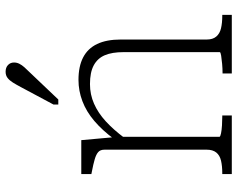

<svg xmlns="http://www.w3.org/2000/svg" viewBox="-101 -746 847 685"><g transform="rotate(-90 322.5 -403.5)"><path d="M44 0V-34H47Q73 -34 92 -38.5Q111 -43 121 -55.5Q131 -68 131 -90V-454Q131 -469 122.5 -476.5Q114 -484 97 -489Q80 -494 54 -499L44 -501V-537H165L176 -415L177 -411V-44Q177 -41 189 -38.5Q201 -36 218 -35Q235 -34 249 -34H253V0ZM612 0H403V-33H406Q420 -33 437 -34.5Q454 -36 466.5 -38Q479 -40 479 -43V-386Q479 -427 468 -453Q457 -479 432 -492.5Q407 -506 365 -506Q328 -506 295 -491.5Q262 -477 232 -449.5Q202 -422 173 -383L169 -420Q200 -462 233.5 -490.5Q267 -519 304 -533Q341 -547 380 -547Q428 -547 460 -530.5Q492 -514 508 -480.5Q524 -447 524 -396V-89Q524 -68 534.5 -55.5Q545 -43 564 -38.5Q583 -34 609 -34H612ZM354 -752Q363 -769 370.5 -781Q378 -793 387 -800Q396 -807 409 -807Q424 -807 433 -798.5Q442 -790 442 -777Q442 -767 437.5 -758Q433 -749 425 -740Q417 -731 407 -721L310 -619H292V-636Z"/></g></svg>

Font: Roboto Serif Thin
Style: Regular
Weight: 250
Designer: Greg Gazdowicz
Foundry: Commercial Type
Version: Version 1.004